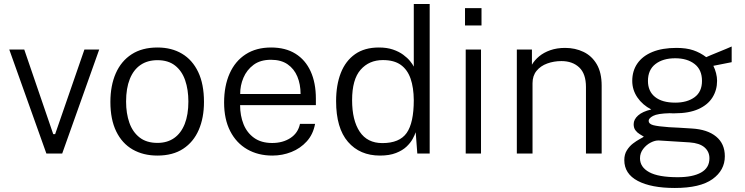

<svg xmlns="http://www.w3.org/2000/svg" viewBox="-20 -763 3700 954"><path d="M473 -517 289 0H210.5L26 -517H100.5L244.5 -96.5H254L399.5 -517Z M762 10Q692 10 639.2 -20.2Q586.5 -50.5 557.5 -110Q528.5 -169.5 528.5 -256.5Q528.5 -337.5 555.2 -398.5Q582 -459.5 634 -493.2Q686 -527 762.5 -527Q832.5 -527 884.2 -496.2Q936 -465.5 964.8 -405.2Q993.5 -345 993.5 -256.5Q993.5 -177.5 967.5 -117.5Q941.5 -57.5 890.2 -23.8Q839 10 762 10ZM762.5 -53Q811 -53 845.2 -77Q879.5 -101 897.8 -147Q916 -193 916 -258.5Q916 -317.5 900 -364Q884 -410.5 850 -437.2Q816 -464 762.5 -464Q713 -464 678.2 -440.2Q643.5 -416.5 625 -370.5Q606.5 -324.5 606.5 -258.5Q606.5 -199.5 622.8 -153.2Q639 -107 673.5 -80Q708 -53 762.5 -53Z M1173 -240.5Q1173 -188.5 1190 -146Q1207 -103.5 1242.5 -78Q1278 -52.5 1332.5 -52.5Q1385 -52.5 1423 -77.2Q1461 -102 1470.5 -147.5H1545.5Q1536 -95.5 1504.2 -60.5Q1472.5 -25.5 1427.8 -7.8Q1383 10 1333.5 10Q1262.5 10 1208.2 -21.2Q1154 -52.5 1123.8 -111.5Q1093.5 -170.5 1093.5 -253.5Q1093.5 -336 1121 -397.8Q1148.5 -459.5 1200.8 -493.2Q1253 -527 1327 -527Q1398.5 -527 1448 -496.2Q1497.5 -465.5 1523.5 -408.5Q1549.5 -351.5 1549.5 -272.5V-240.5ZM1173.5 -296H1473.5Q1473.5 -344 1457.5 -382.5Q1441.5 -421 1409 -443.5Q1376.5 -466 1326.5 -466Q1273.5 -466 1239.8 -440.8Q1206 -415.5 1189.5 -376.5Q1173 -337.5 1173.5 -296Z M1868 10Q1768 10 1709 -58.2Q1650 -126.5 1650 -260.5Q1650 -341 1673.5 -400.8Q1697 -460.5 1744.2 -493.8Q1791.5 -527 1862.5 -527Q1902.5 -527 1932.5 -516.8Q1962.5 -506.5 1983.5 -491Q2004.5 -475.5 2017.5 -459.5Q2030.5 -443.5 2036 -432V-743H2115V0H2053.5L2045.5 -106Q2041 -92.5 2030.5 -73Q2020 -53.5 2000 -34.5Q1980 -15.5 1947.5 -2.8Q1915 10 1868 10ZM1880 -52Q1965 -52 2000.5 -102.2Q2036 -152.5 2036 -265.5Q2035.5 -328 2020 -372.5Q2004.5 -417 1971.2 -440.8Q1938 -464.5 1882.5 -464.5Q1814 -464.5 1771.8 -416.5Q1729.5 -368.5 1729.5 -265.5Q1729.5 -165.5 1767.2 -108.8Q1805 -52 1880 -52Z M2370 -517V0H2294V-517ZM2372.5 -722.5V-636.5H2290.5V-722.5Z M2548 0V-517H2623V-441.5Q2636 -464 2658.8 -483Q2681.5 -502 2714.2 -513.5Q2747 -525 2788 -525Q2838 -525 2879.2 -505.2Q2920.5 -485.5 2945 -444Q2969.5 -402.5 2969.5 -337.5V0H2891.5V-330.5Q2891.5 -396.5 2858 -428Q2824.5 -459.5 2769.5 -459.5Q2732 -459.5 2699 -447.5Q2666 -435.5 2646 -411Q2626 -386.5 2626 -349.5V0Z M3333 171Q3215.5 171 3148.8 135.8Q3082 100.5 3082 32.5Q3082 4 3094.8 -16.2Q3107.5 -36.5 3125.2 -50Q3143 -63.5 3158.5 -71.8Q3174 -80 3179 -84Q3170 -89.5 3158 -96.8Q3146 -104 3137.2 -115.8Q3128.5 -127.5 3128.5 -146Q3128.5 -169.5 3150.5 -189.2Q3172.5 -209 3216 -219Q3172 -242 3146.8 -279.2Q3121.5 -316.5 3121.5 -361Q3121.5 -411 3147.2 -448Q3173 -485 3222 -505Q3271 -525 3341 -525Q3390.5 -525 3425 -513.2Q3459.5 -501.5 3489 -479Q3496.5 -482.5 3513.2 -489.5Q3530 -496.5 3550.5 -504.8Q3571 -513 3588.8 -520.5Q3606.5 -528 3615.5 -532V-454L3524.5 -436Q3533 -419 3538 -399.2Q3543 -379.5 3543 -361.5Q3543 -315.5 3520 -278.8Q3497 -242 3450.2 -221Q3403.5 -200 3332.5 -200Q3327.5 -200 3320 -200Q3312.5 -200 3307 -200.5Q3247.5 -199 3225.2 -187.2Q3203 -175.5 3203 -162.5Q3203 -147.5 3225.5 -141.2Q3248 -135 3304 -131Q3324.5 -130 3353.2 -128.5Q3382 -127 3417.5 -124.5Q3495 -120 3538.2 -84.5Q3581.5 -49 3581.5 13.5Q3581.5 83 3520.2 127Q3459 171 3333 171ZM3347.5 117.5Q3422 117.5 3463.5 94.2Q3505 71 3505 23.5Q3505 -9.5 3480.5 -30.8Q3456 -52 3406.5 -55.5L3254 -65Q3235.5 -66 3213.5 -54.8Q3191.5 -43.5 3175.8 -23Q3160 -2.5 3160 23.5Q3160 67.5 3205.8 92.5Q3251.5 117.5 3347.5 117.5ZM3335 -253Q3394.5 -253 3431.2 -280Q3468 -307 3468 -361Q3468 -416.5 3431.2 -445Q3394.5 -473.5 3335 -473.5Q3274 -473.5 3236.8 -444.8Q3199.5 -416 3199.5 -361Q3199.5 -309.5 3234.8 -281.2Q3270 -253 3335 -253Z"/></svg>

Font: Public Sans Light
Style: Regular
Weight: 300
Designer: The Public Sans Project Authors: Dan O. Williams and USWDS (Libre Franklin designed by Pablo Impallari and Rodrigo Fuenz
Version: Version 1.007